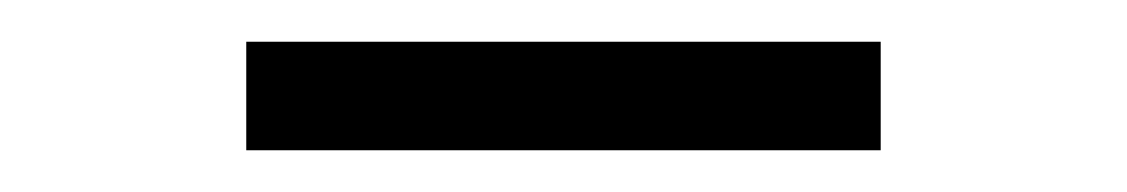

<svg xmlns="http://www.w3.org/2000/svg" viewBox="-20 -705 540 92"><path d="M98 -633V-685H402V-633Z"/></svg>

Font: Nunito Sans 9pt Light
Style: Regular
Weight: 300
Version: Version 3.101;gftools[0.9.27]